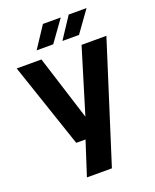

<svg xmlns="http://www.w3.org/2000/svg" viewBox="-164 -804 887 1097"><g transform="rotate(-20 279.0 -255.0)"><path d="M170.5 200 250.2 -47 264 -73.4 400.7 -522.2H551.7L322.4 200ZM180.7 -6.5 6.4 -522.2H156.7L284.8 -116.9H327.1L311.7 -6.5ZM234.2 -710H342.7L249.7 -580.5H148.8ZM390.9 -710H499.4L406.4 -580.5H305.5Z"/></g></svg>

Font: TikTok Sans Light
Style: Regular
Weight: 300
Version: Version 4.000